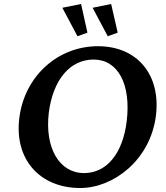

<svg xmlns="http://www.w3.org/2000/svg" viewBox="-20 -933 832 964"><path d="M383 11C548 11 735 -128 763 -353C788 -559 668 -701 472 -701C268 -701 102 -548 77 -340C51 -134 179 11 383 11ZM225 -367C246 -532 331 -634 450 -634C573 -634 639 -509 616 -323C596 -162 516 -64 402 -64C278 -64 204 -190 225 -367ZM293 -894 369 -751 419 -769 387 -913ZM445 -894 521 -751 571 -769 538 -913Z"/></svg>

Font: TPK Tissa Web SemiBold
Style: Italic
Weight: 600
Italic angle: -7°
Designer: Jacques Le Bailly, Suppakit Chalermlarp | Katatrad Co.,Ltd.
Foundry: Jacques Le Bailly, Cadson Demak Co.,Ltd.
Version: Version 5.000;Glyphs 3.1.2 (3151)